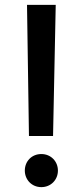

<svg xmlns="http://www.w3.org/2000/svg" viewBox="-20 -760 340 789"><path d="M198 -201 209 -740H91L99 -201ZM150 9C189 9 218 -21 218 -59C218 -97 189 -127 150 -127C110 -127 82 -97 82 -59C82 -22 110 9 150 9Z"/></svg>

Font: Be Vietnam Pro Medium
Style: Regular
Weight: 500
Designer: Lam Bao, Tony Le, Vietanh Nguyen
Foundry: Yellow Type Foundry
Version: Version 1.002